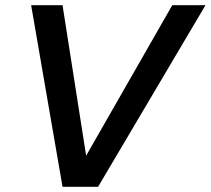

<svg xmlns="http://www.w3.org/2000/svg" viewBox="-20 -720 812 740"><path d="M221 0 100 -700H221L312 -120L644 -700H772L358 0Z"/></svg>

Font: Red Hat Text SemiBold
Style: Italic
Weight: 600
Italic angle: -12°
Designer: Pentagram, MCKL
Foundry: Pentagram, MCKL
Version: Version 1.023